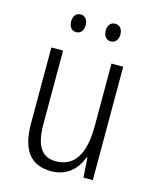

<svg xmlns="http://www.w3.org/2000/svg" viewBox="-110 -785 700 870"><g transform="rotate(15 240.5 -350.5)"><path d="M126 -670C126 -644 139 -628 160 -628C180 -628 194 -643 194 -670C194 -696 180 -711 160 -711C139 -711 126 -695 126 -670ZM288 -670C288 -644 302 -628 322 -628C343 -628 357 -644 357 -670C357 -696 342 -711 322 -711C302 -711 288 -696 288 -670ZM407 -532H352V-240C352 -104 308 -39 221 -39C158 -39 125 -84 125 -186V-532H70V-176C70 -55 114 10 213 10C287 10 332 -35 353 -92H357L363 0H407Z"/></g></svg>

Font: Noto Sans Gujarati Condensed Light
Style: Regular
Weight: 300
Width: 3
Designer: Jelle Bosma - Monotype Design Team, Universal Thirst
Foundry: Monotype Imaging Inc.
Version: Version 2.106